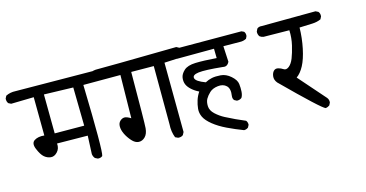

<svg xmlns="http://www.w3.org/2000/svg" viewBox="-70 -838 2134 1119"><g transform="rotate(-15 997.0 -279.0)"><path d="M422.9 -54.7 407.2 -62.5Q397.5 -73.2 395.5 -88.9L400.4 -199.2L215.8 -201.2Q218.8 -170.9 200.2 -150.9Q181.6 -130.9 160.2 -133.3Q138.7 -135.7 121.6 -150.4Q104.5 -165 88.9 -202.6Q73.2 -240.2 96.2 -254.9Q119.1 -269.5 156.2 -265.6L154.3 -497.1L17.6 -494.1L2 -502Q-6.8 -512.7 -5.9 -531.2L2 -546.9Q28.3 -560.5 61.5 -558.6L552.7 -554.7L570.3 -544.9Q580.1 -534.2 578.1 -515.6L570.3 -500Q559.6 -492.2 546.9 -491.2H452.1Q462.9 -90.8 451.2 -62.5Q439.5 -52.7 422.9 -54.7ZM395.5 -260.7 391.6 -492.2 215.8 -497.1 217.8 -261.7Z M906.2 -50.8 889.6 -58.6Q875 -95.7 877.9 -139.6L877 -491.2L741.2 -492.2Q740.2 -187.5 737.3 -153.8Q734.4 -120.1 717.3 -103Q700.2 -85.9 678.7 -86.9Q657.2 -87.9 637.7 -109.9Q618.2 -131.8 606.4 -156.2Q594.7 -180.7 594.7 -201.7Q594.7 -222.7 607.4 -234.4Q620.1 -246.1 634.3 -246.1Q648.4 -246.1 671.9 -231.4L675.8 -491.2H528.3L511.7 -500Q502 -513.7 502.9 -532.2L511.7 -549.8Q531.2 -559.6 556.6 -558.6Q582 -557.6 1032.2 -564.5L1048.8 -555.7Q1059.6 -543.9 1057.6 -525.4L1048.8 -507.8Q1037.1 -500 1023.4 -498L942.4 -494.1L945.3 -75.2L936.5 -58.6Q924.8 -48.8 906.2 -50.8Z M1289.1 5.9Q1240.2 -12.7 1194.3 -34.7Q1148.4 -56.6 1115.7 -83Q1083 -109.4 1071.3 -133.8Q1059.6 -158.2 1062 -183.6Q1064.5 -209 1072.3 -233.4Q1080.1 -257.8 1094.7 -279.3Q1070.3 -291 1051.8 -307.6Q1033.2 -324.2 1025.9 -341.8Q1018.6 -359.4 1021.5 -381.3Q1024.4 -403.3 1046.4 -423.8Q1068.4 -444.3 1116.7 -445.8Q1165 -447.3 1243.2 -441.4L1242.2 -498L1018.6 -497.1Q1006.8 -498 998 -504.9Q990.2 -515.6 991.2 -532.2L998 -546.9Q1020.5 -558.6 1046.9 -555.7L1422.9 -554.7L1437.5 -547.9Q1446.3 -537.1 1444.3 -520.5L1437.5 -505.9Q1419.9 -496.1 1398.4 -497.1Q1377 -498 1298.8 -498L1303.7 -403.3Q1291 -376 1265.6 -381.8Q1159.2 -392.6 1120.1 -387.7Q1081.1 -382.8 1085.4 -362.3Q1089.8 -341.8 1145.5 -321.3Q1165 -332 1186.5 -336.4Q1208 -340.8 1239.7 -338.4Q1271.5 -335.9 1299.8 -311Q1328.1 -286.1 1331.1 -261.7Q1334 -237.3 1332.5 -215.3Q1331.1 -193.4 1322.3 -179.7Q1310.5 -169.9 1293 -170.9L1278.3 -178.7Q1269.5 -188.5 1271.5 -205.1Q1278.3 -248 1258.8 -266.6Q1239.3 -285.2 1207 -281.2Q1174.8 -277.3 1156.7 -260.3Q1138.7 -243.2 1129.4 -226.6Q1120.1 -210 1121.1 -183.6Q1122.1 -157.2 1146.5 -134.8Q1170.9 -112.3 1199.2 -97.7Q1227.5 -83 1256.8 -69.3Q1286.1 -55.7 1314.5 -43.9Q1323.2 -33.2 1322.3 -17.6L1314.5 -2.9Q1303.7 5.9 1289.1 5.9Z M1782.2 4.9Q1759.8 -1 1546.9 -212.9Q1531.2 -232.4 1533.7 -252.9Q1536.1 -273.4 1546.9 -284.2Q1557.6 -294.9 1573.7 -291Q1589.8 -287.1 1603.5 -277.8Q1617.2 -268.6 1634.8 -282.2Q1652.3 -295.9 1664.1 -325.7Q1675.8 -355.5 1686 -398.4Q1696.3 -441.4 1694.3 -488.3L1539.1 -490.2Q1526.4 -492.2 1516.6 -500Q1507.8 -512.7 1508.8 -529.3L1516.6 -545.9Q1527.3 -555.7 1544.9 -553.7L1870.1 -555.7L1885.7 -547.9Q1895.5 -537.1 1893.6 -518.6L1885.7 -502.9Q1862.3 -492.2 1833.5 -491.2Q1804.7 -490.2 1755.9 -488.3Q1754.9 -425.8 1742.2 -364.7Q1729.5 -303.7 1709.5 -266.1Q1689.5 -228.5 1664.1 -210.9L1804.7 -50.8Q1815.4 -38.1 1813.5 -20.5L1805.7 -4.9Q1794.9 2.9 1782.2 4.9Z"/></g></svg>

Font: JasonHandwriting2
Style: Regular
Weight: 400
Version: Version 1.05.10